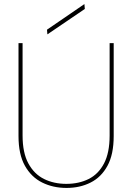

<svg xmlns="http://www.w3.org/2000/svg" viewBox="-20 -912 649 944"><path d="M307 12Q241 12 187.5 -14.5Q134 -41 102.5 -97Q71 -153 71 -243V-700H91V-246Q91 -161 119.5 -108.5Q148 -56 196.5 -32Q245 -8 306 -8Q368 -8 416 -32Q464 -56 491.5 -108.5Q519 -161 519 -246V-700H539V-243Q539 -153 508.5 -97Q478 -41 425.5 -14.5Q373 12 307 12ZM213 -743 211 -766 395 -892 397 -868Z"/></svg>

Font: DM Sans 17pt Thin
Style: Regular
Weight: 250
Version: Version 4.004;gftools[0.9.30]